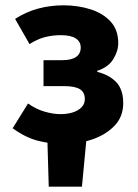

<svg xmlns="http://www.w3.org/2000/svg" viewBox="-20 -528 516 720"><path d="M162.8 172 157.5 -10H304.5L287.3 172ZM220.2 12Q170.2 12 122.8 0Q75.4 -12.1 27.5 -47.1L85.1 -139.9Q115.3 -118.5 147.6 -109.2Q179.9 -100 206 -100Q232.6 -100 253.3 -106.6Q273.9 -113.2 286 -125.9Q298.1 -138.7 298.1 -156.2Q298.1 -182.2 279.5 -193.6Q260.9 -205 221.8 -205H143.2V-302.3H212.7Q247.7 -302.3 265.2 -314.4Q282.7 -326.6 282.7 -349.5Q282.7 -372.3 263.7 -384.2Q244.6 -396.1 208.5 -396.1Q176.8 -396.1 148.4 -388.8Q120 -381.4 90.8 -362.6L36.6 -457.1Q77.3 -483.4 122.8 -495.7Q168.3 -508.1 218.4 -508.1Q271.9 -508.1 318.8 -493.3Q365.8 -478.5 394.6 -447.4Q423.4 -416.2 423.4 -366.4Q423.4 -336.2 404.6 -305.9Q385.7 -275.5 344.7 -262.6V-258.6Q390.7 -246.9 416.4 -219.4Q442.1 -191.9 442.1 -141.2Q442.1 -91.1 410.1 -57.1Q378 -23.2 327 -5.6Q275.9 12 220.2 12Z"/></svg>

Font: Source Sans 3 VF
Style: Regular
Weight: 200
Designer: Paul D. Hunt
Foundry: Adobe
Version: Version 3.046;hotconv 1.0.118;makeotfexe 2.5.65603